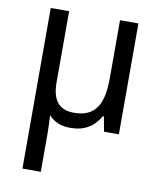

<svg xmlns="http://www.w3.org/2000/svg" viewBox="-86 -605 766 914"><g transform="rotate(10 297.0 -148.0)"><path d="M173.8 -190.9Q173.8 -127.4 199.7 -95.7Q225.6 -64 279.8 -64Q319.8 -64 346.7 -76.7Q373.5 -89.4 389.9 -114Q406.2 -138.7 413.1 -174.8Q419.9 -210.9 419.9 -257.8V-536.1H508.8V0H437L423.8 -71.8H418.9Q395.5 -31.2 360.4 -10.7Q325.2 9.8 274.9 9.8Q239.7 9.8 213.9 -1.5Q188 -12.7 170.9 -33.2Q171.4 -14.6 172.4 4.9Q173.3 22 173.6 42.7Q173.8 63.5 173.8 84V240.2H85V-536.1H173.8Z"/></g></svg>

Font: Droid Sans
Style: Regular
Weight: 400
Foundry: Ascender Corporation
Version: Version 1.00 build 114